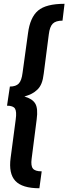

<svg xmlns="http://www.w3.org/2000/svg" viewBox="-20 -857 361 1014"><path d="M320.8 -836.9 310.1 -748Q274.9 -748 258.8 -732.2Q242.7 -716.3 237.8 -675.8L210.9 -467.8Q207.5 -438 199.5 -417.5Q191.4 -397 177.2 -383.5Q163.1 -370.1 147.9 -362.3Q132.8 -354.5 108.9 -347.2Q150.4 -335.9 166 -310.3Q181.6 -284.7 173.8 -227.1L147 -18.1Q142.1 18.6 153.8 33.2Q165.5 47.9 200.2 47.9L188 137.2Q97.7 137.2 61.3 98.6Q24.9 60.1 36.1 -22.9L63 -226.1Q68.8 -267.6 59.3 -283.2Q49.8 -298.8 17.1 -298.8L32.2 -399.9Q64 -399.9 79.1 -415.8Q94.2 -431.6 99.1 -472.2L127.9 -681.2Q138.7 -765.1 180.9 -801Q223.1 -836.9 320.8 -836.9Z"/></svg>

Font: Fira Sans Compressed Medium
Style: Italic
Weight: 500
Width: 3
Italic angle: -8°
Designer: Carrois Corporate & Edenspiekermann AG
Foundry: Carrois Corporate GbR & Edenspiekermann AG
Version: Version 4.203;PS 004.203;hotconv 1.0.88;makeotf.lib2.5.64775